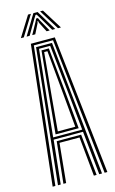

<svg xmlns="http://www.w3.org/2000/svg" viewBox="-143 -1015 642 1069"><g transform="rotate(-15 178.0 -480.5)"><path d="M20.5 0 109 -800H247.2L335.8 0H320L233.5 -787.2H122.8L36.2 0ZM51.2 0 132.2 -774.2H224L305 0H289L262.8 -251.5H93.5L67 0ZM94.2 -264.2H261.5L239.8 -481.5L210.2 -761.2H145.8L116 -481.5ZM111.5 -277 131 -481.5 156.8 -749.2H199.2L225.8 -481.5L244.8 -277ZM127.8 -289.8H228.5L211.2 -481.5L187.5 -736.2H168.8L145 -481.5ZM82.5 0 107.8 -238.8H248.5L273.8 0H258L235.8 -226H120.5L98.2 0ZM63.5 -844.5 136 -961H152.5L80.5 -844.5ZM96.5 -844.5 166.8 -961H191.2L261.5 -844.5H244.2L195 -928L182.2 -948.5H175.8L163 -927.8L114 -844.5ZM277.5 -844.5 205.5 -961H222L294.5 -844.5ZM129 -844.5 165.2 -910.2 174 -928.2H184L192.8 -910.2L229.5 -844.5H212L183.2 -900.8L180.5 -912.5H177.5L174.8 -900.8L146.5 -844.5Z"/></g></svg>

Font: Big Shoulders Inline Display Medium
Style: Regular
Weight: 500
Designer: Patric King
Foundry: XO Type Co
Version: Version 1.000